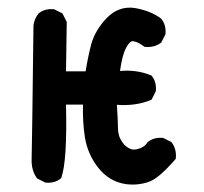

<svg xmlns="http://www.w3.org/2000/svg" viewBox="-20 -494 540 507"><path d="M312.5 -7.8Q268.6 -14.2 239.7 -50.8Q211.4 -86.4 204.1 -131.8Q197.8 -173.3 199.2 -217.8H154.3Q157.7 -69.3 142.1 -25.4L141.6 -23.9L140.6 -22.9Q125 -9.8 101.1 -11.7H100.1L99.1 -12.2L79.6 -22L78.1 -22.9L77.1 -23.9Q62.5 -44.9 63.5 -73.7Q64.5 -100.6 68.4 -426.8V-427.2Q70.8 -444.8 81.5 -458L82 -458.5Q97.7 -471.7 121.6 -469.7H122.6L123.5 -469.2L143.1 -459.5L145 -458.5L145.5 -457L146 -456.5L155.8 -437L156.2 -436V-434.6L154.3 -305.7H206.1Q211.9 -342.3 220.7 -376.5Q231 -414.1 261.7 -446.3Q277.8 -462.9 296.6 -469.5Q315.4 -476.1 336.9 -472.7Q378.4 -465.3 404.8 -445.3L405.3 -444.8L405.8 -444.3Q418.9 -428.7 417 -404.8V-403.8L416.5 -402.8L406.7 -383.3L405.8 -381.8L404.8 -380.9Q387.7 -368.2 363.8 -370.1H362.3L360.8 -371.1Q354.5 -375.5 349.1 -378.7Q343.8 -381.8 339.4 -383.3Q335 -384.8 331.5 -385.3Q329.1 -385.7 326.4 -384.3Q323.7 -382.8 320.1 -378.7Q316.4 -374.5 313 -367.7Q302.7 -348.6 296.9 -306.6Q340.8 -310.5 377.9 -295.4L379.4 -294.9L380.4 -293.9Q393.6 -278.3 391.6 -254.4V-253.4L391.1 -252.4L381.3 -232.9L380.4 -231L378.4 -230Q358.4 -221.7 335.7 -218.5Q313 -215.3 288.6 -217.3Q291 -184.6 291.5 -156.7Q291.5 -150.9 292.2 -145.8Q293 -140.6 294.4 -135.7Q295.9 -130.9 298.1 -126.7Q300.3 -122.6 303 -118.7Q305.7 -114.7 308.6 -111.3Q314.5 -106 320.1 -102.8Q325.7 -99.6 331.1 -99.1Q336.4 -98.6 342.3 -100.1Q360.8 -104.5 369.1 -117.7L369.6 -118.2L370.1 -118.7Q385.7 -131.8 409.7 -129.9H410.6L411.6 -129.4L431.2 -119.6L432.6 -118.7L433.6 -117.7Q446.3 -100.6 444.3 -76.7V-74.7L442.9 -73.2Q420.9 -47.9 403.1 -32.7Q385.3 -17.6 371.1 -13.2Q343.3 -3.9 312.5 -7.8Z"/></svg>

Font: NaikaiFont
Style: SemiBold
Weight: 600
Version: Version 1.89